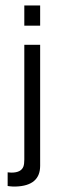

<svg xmlns="http://www.w3.org/2000/svg" viewBox="-20 -547 217 703"><path d="M69 -383H127V60Q127 133 38 136H27L15 135L8 134V84L21 85H22Q58 85 66 62Q69 53 69 37ZM127 -527V-453H69V-527Z"/></svg>

Font: Ekushey Sumon
Style: Regular
Weight: 400
Designer: Al Mamun Sumon
Foundry: Al Mamun Sumon
Version: Version 1.0